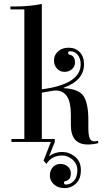

<svg xmlns="http://www.w3.org/2000/svg" viewBox="-20 -723 532 978"><path d="M257 -262 193 -251V-15H259V0L230 73Q260 51 296 51Q332 51 362 75Q392 99 392 143.5Q392 188 367.5 211.5Q343 235 309 235Q275 235 254.5 216Q234 197 234 171Q234 145 249.5 128.5Q265 112 287.5 112Q310 112 325.5 125.5Q341 139 341 160Q341 193 315 199Q306 200 306 208.5Q306 217 316 217Q339 217 356.5 198Q374 179 374 145Q374 111 349.5 90Q325 69 297 69Q244 69 216 112L202 95L239 0H38V-15H104V-675H33V-690H54Q132 -690 193 -703V-268Q391 -294 391 -396Q391 -426 375.5 -444Q360 -462 337 -462Q327 -462 327 -454Q327 -446 336 -444Q362 -438 362 -405Q362 -384 346.5 -370.5Q331 -357 308.5 -357Q286 -357 270.5 -373.5Q255 -390 255 -416Q255 -442 275.5 -461Q296 -480 330 -480Q364 -480 386 -457.5Q408 -435 408 -396Q408 -313 304 -276V-274Q382 -270 406 -233Q430 -196 430 -112V-74Q430 -36 436.5 -19.5Q443 -3 461 -3Q468 -3 479 -6L481 6Q455 13 427 13Q341 13 341 -86V-140Q341 -262 263 -262Z"/></svg>

Font: Elsie Swash Caps
Style: Regular
Weight: 400
Designer: Alejandro Inler
Foundry: Alejandro Inler
Version: 1.003